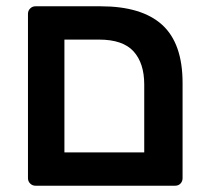

<svg xmlns="http://www.w3.org/2000/svg" viewBox="-20 -591 664 611"><path d="M93 0Q83 0 76 -7Q69 -14 69 -24V-547Q69 -557 76 -564Q83 -571 93 -571H300Q431 -571 496 -512Q561 -453 561 -327V-24Q561 -14 554.5 -7Q548 0 537 0ZM185 -106H439V-322Q439 -390 405 -427.5Q371 -465 295 -465H185Z"/></svg>

Font: Rubik Medium
Style: Regular
Weight: 500
Designer: Hubert and Fischer
Foundry: Hubert and Fischer
Version: Version 2.300; ttfautohint (v1.8.4.7-5d5b);gftools[0.9.30]